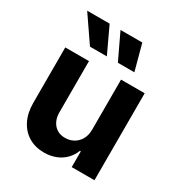

<svg xmlns="http://www.w3.org/2000/svg" viewBox="-178 -881 953 1014"><g transform="rotate(30 298.5 -374.5)"><path d="M396.5 -530.4H540.6V0H401.9V-96H396.4Q384.4 -64.9 361.7 -41.8Q339 -18.6 306.9 -5.9Q274.9 6.9 235.8 6.9Q182.6 6.9 142 -17.3Q101.5 -41.5 79 -86.5Q56.4 -131.5 56.4 -192.6V-530.4H200.9V-218Q200.9 -186.8 212.6 -163.7Q224.3 -140.5 245 -128.1Q265.8 -115.7 293.9 -115.7Q321.2 -115.7 344.7 -128.6Q368.2 -141.5 382.3 -166.2Q396.5 -190.9 396.5 -225.8ZM59.5 -756.2H196.5L270.2 -599.1H167.3ZM262.9 -756.2H395.7L438.1 -599.1H337.4Z"/></g></svg>

Font: Pretendard Variable
Style: Regular
Weight: 400
Designer: Base glyphs from Inter by Rasmus Andersson; Hangul glyphs from Noto Sans CJK(Source Han Sans) by Jang Soo-young and Kang
Foundry: Kil Hyung-jin
Version: Version 1.100;FEAKit 1.0